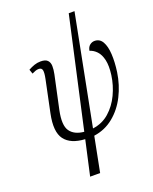

<svg xmlns="http://www.w3.org/2000/svg" viewBox="-178 -857 948 1191"><g transform="rotate(-20 295.5 -261.0)"><path d="M205 238 256 9Q162 4 123 -48Q84 -100 108 -215L152 -426Q160 -464 156.5 -481.5Q153 -499 133 -499Q122 -499 111 -495Q100 -491 88 -485L78 -514Q98 -525 118 -532Q138 -539 160 -539Q192 -539 205.5 -525Q219 -511 219.5 -487.5Q220 -464 214 -435L167 -216Q147 -121 174.5 -81.5Q202 -42 266 -36L427 -760H465L324 -37Q387 -45 433 -85.5Q479 -126 507 -185Q535 -244 544 -309Q552 -369 543 -408Q534 -447 513.5 -468.5Q493 -490 468 -497Q472 -521 486.5 -532.5Q501 -544 518 -544Q552 -544 569.5 -513.5Q587 -483 590 -430.5Q593 -378 584 -314Q572 -233 537 -163.5Q502 -94 445.5 -48Q389 -2 316 8L271 238Z"/></g></svg>

Font: Noto Serif ExtraCondensed Light
Style: Italic
Weight: 300
Width: 2
Italic angle: -12°
Designer: Monotype Design Team
Foundry: Monotype Imaging Inc.
Version: Version 2.014; ttfautohint (v1.8.4.7-5d5b)